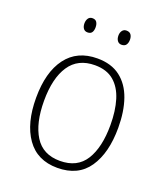

<svg xmlns="http://www.w3.org/2000/svg" viewBox="-133 -802 785 904"><g transform="rotate(20 259.5 -349.5)"><path d="M465 -265Q465 -139 414 -64.5Q363 10 259 10Q158 10 105.5 -64.5Q53 -139 53 -266Q53 -395 107 -467Q161 -539 262 -539Q332 -539 377 -504.5Q422 -470 443.5 -408.5Q465 -347 465 -265ZM93 -266Q93 -154 133.5 -89.5Q174 -25 259 -25Q346 -25 386 -89Q426 -153 426 -265Q426 -336 409.5 -390Q393 -444 357 -474.5Q321 -505 262 -505Q177 -505 135 -442Q93 -379 93 -266ZM147 -673Q147 -688 154 -698.5Q161 -709 175 -709Q190 -709 196.5 -699Q203 -689 203 -673Q203 -657 196.5 -647.5Q190 -638 175 -638Q161 -638 154 -648Q147 -658 147 -673ZM317 -674Q317 -689 324.5 -699Q332 -709 345 -709Q361 -709 368 -699Q375 -689 375 -674Q375 -658 368 -648Q361 -638 345 -638Q332 -638 324.5 -648Q317 -658 317 -674Z"/></g></svg>

Font: Noto Sans Armenian SemiCondensed ExtraLight
Style: Regular
Weight: 200
Width: 4
Designer: Monotype Design Team
Foundry: Monotype Imaging Inc.
Version: Version 2.008; ttfautohint (v1.8.4.7-5d5b)